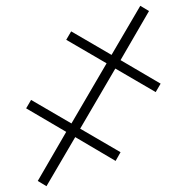

<svg xmlns="http://www.w3.org/2000/svg" viewBox="-20 -646 644 661"><path d="M140 -5 239 -174 378 -92 395 -122 256 -203 377 -410 516 -329 533 -358 395 -439 493 -608 463 -626 364 -457 225 -538 208 -509 347 -428 226 -221 87 -302 70 -273 208 -192 110 -23Z"/></svg>

Font: Noto Sans ExtraLight
Style: Italic
Weight: 200
Italic angle: -12°
Designer: Monotype Design Team
Foundry: Monotype Imaging Inc.
Version: Version 2.013